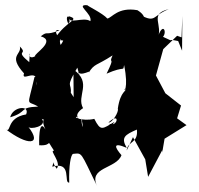

<svg xmlns="http://www.w3.org/2000/svg" viewBox="-32 -611 761 735"><path d="M239 -256C243 -296 217 -272 264 -352C281 -288 289 -285 266 -338C274 -313 326 -350 307 -332C330 -369 336 -358 399 -399C381 -359 413 -404 376 -329C449 -361 438 -335 443 -362C462 -270 439 -256 446 -271C456 -261 429 -266 419 -195C424 -184 398 -140 383 -142C431 -186 417 -123 388 -137C390 -120 350 -73 407 -145C359 -117 354 -107 329 -156C283 -145 240 -165 267 -164C254 -137 266 -97 280 -157C295 -85 271 -162 285 -147C236 -167 286 -197 286 -197C259 -245 323 -293 249 -345L250 -239ZM650 -454C593 -466 650 -444 592 -470C609 -490 590 -531 570 -462C596 -515 535 -557 614 -576C545 -549 569 -516 487 -564C508 -496 473 -560 500 -469C526 -527 533 -548 494 -572C419 -585 397 -543 379 -540C362 -560 297 -591 303 -591C253 -595 323 -559 314 -530C287 -549 225 -513 231 -549C278 -535 223 -534 177 -462C276 -440 209 -470 272 -482C209 -514 223 -563 232 -543C235 -547 230 -499 237 -542C208 -449 223 -464 168 -398C247 -451 191 -410 198 -462C218 -431 156 -506 196 -495C137 -472 154 -495 124 -472C186 -454 93 -402 103 -396C65 -374 86 -444 80 -373C21 -422 78 -399 44 -433C52 -400 -3 -400 60 -330C47 -292 120 -361 106 -284C104 -300 122 -325 100 -316C72 -194 69 -230 114 -203C37 -200 77 -183 7 -162C17 -204 84 -210 68 -173C-11 -160 13 -96 -12 -118C74 -51 132 -55 76 -126C82 -113 151 -128 128 -156C181 -134 110 -187 142 -115C114 -165 118 -55 118 -55C176 -51 139 -87 175 -34C154 -37 205 10 185 35C162 3 178 0 168 27C246 5 210 91 233 88C231 24 239 -20 248 -22C284 -25 274 -33 341 104C302 28 414 36 433 -17C408 -46 397 -69 453 -45C430 -85 446 -95 492 -115C498 -62 456 -71 453 -35L477 -86L524 -1L535 66L589 -36V-27L598 -80L682 -132L646 -158L661 -207L601 -254L565 -322L593 -423L646 -474L663 -468L666 -550L665 -417Z"/></svg>

Font: Hussar Lance
Style: ExBd
Weight: 700
Foundry: Cannot Into Space Fonts, PlusOne Fonts
Version: Version 2.270